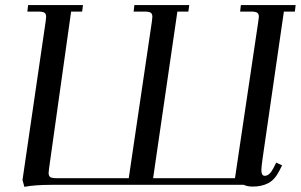

<svg xmlns="http://www.w3.org/2000/svg" viewBox="-20 -722 1175 750"><path d="M67.9 -19 158.2 -637.2Q160.2 -650.9 160.2 -655.8Q160.2 -668.5 153.3 -672.6Q146.5 -676.8 127.9 -676.8H86.9L89.8 -702.1H304.2L300.8 -676.8H257.8L171.9 -65.9Q169.9 -52.2 169.9 -46.9Q169.9 -34.2 176.8 -30Q183.6 -25.9 202.1 -25.9H482.9L573.2 -637.2Q575.2 -650.9 575.2 -655.8Q575.2 -668.5 568.4 -672.6Q561.5 -676.8 543 -676.8H502L504.9 -702.1H719.2L715.8 -676.8H672.9L578.1 -25.9H897.9L988.8 -637.2Q991.2 -654.3 991.2 -655.8Q991.2 -668.5 984.4 -672.6Q977.5 -676.8 959 -676.8H918L920.9 -702.1H1134.8L1131.8 -676.8H1088.9L1005.9 -104Q1001 -68.8 1001 -58.1Q1001 -35.2 1014.2 -35.2Q1032.7 -35.2 1047.9 -64.9L1059.1 -86.9L1082 -76.2L1070.8 -54.2Q1052.7 -19 1027.1 -6.1Q1001.5 6.8 967.8 6.8Q945.8 6.8 932.1 0H181.2Q116.2 0 75.2 7.8Z"/></svg>

Font: Dihjauti
Style: Bold Italic
Weight: 700
Italic angle: -9°
Designer: T. Christopher White
Version: Version 3.0.0